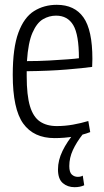

<svg xmlns="http://www.w3.org/2000/svg" viewBox="-20 -564 432 798"><path d="M207 10Q120 10 76.5 -50.5Q33 -111 33 -253Q33 -365 56.5 -428.5Q80 -492 121.5 -518Q163 -544 216 -544Q290 -544 327 -491.5Q364 -439 364 -319Q364 -313 363.5 -302Q363 -291 363 -286Q329 -281 256.5 -275Q184 -269 91 -268Q91 -258 91 -247Q91 -168 104.5 -123Q118 -78 146 -59Q174 -40 216 -40Q250 -40 283.5 -46Q317 -52 347 -61L355 -15Q324 -3 286 3.5Q248 10 207 10ZM92 -310Q140 -310 184.5 -312.5Q229 -315 262.5 -317.5Q296 -320 308 -322Q308 -420 284.5 -459.5Q261 -499 213 -499Q184 -499 158.5 -484Q133 -469 115 -428Q97 -387 92 -310ZM290 214Q261 214 241 197Q221 180 221 140Q221 102 240 63Q259 24 292 -15L324 -6Q298 27 283 59.5Q268 92 268 126Q268 152 278.5 161.5Q289 171 303 171Q316 171 324 166L330 206Q313 214 290 214Z"/></svg>

Font: Georama SemiCondensed Light
Style: Regular
Weight: 300
Width: 4
Designer: Jean-Baptiste Levee
Foundry: Production Type
Version: Version 1.000